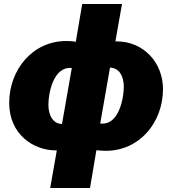

<svg xmlns="http://www.w3.org/2000/svg" viewBox="-20 -740 862 960"><path d="M231 200H430L462 11C478 13 494 14 509 14C677 14 794 -126 795 -294C795 -428 697 -533 564 -533H557L590 -720H391L359 -531C344 -534 325 -535 312 -535C141 -535 26 -389 26 -226C26 -68 147 12 260 12H264ZM222 -217C222 -274 247 -408 337 -400H339L290 -120C248 -121 222 -159 222 -217ZM481 -122 530 -402C579 -400 599 -356 599 -305C599 -250 575 -122 494 -122Z"/></svg>

Font: Fixel Display Black
Style: Italic
Weight: 900
Italic angle: -10°
Designer: AlfaBravo + MacPaw
Foundry: Kyrylo Tkachov, Marchela Mozhyna, Serhii Makarenko, Maria Weinstein, Zakhar Kryvoshyya
Version: Version 1.210;Glyphs 3.2 (3217)